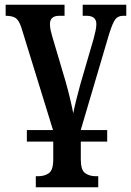

<svg xmlns="http://www.w3.org/2000/svg" viewBox="-20 -556 558 815"><path d="M94 45V-4H205L71 -438Q61 -469 47 -479Q33 -489 4 -489V-536H254V-489H232Q192 -489 192 -454Q192 -441 195 -427.5Q198 -414 201 -404L259 -208Q269 -173 277.5 -137Q286 -101 291 -75Q295 -97 303 -129.5Q311 -162 321 -198L377 -390Q382 -410 385.5 -425Q389 -440 389 -454Q389 -489 347 -489H331V-536H516V-489H503Q481 -489 469.5 -474Q458 -459 443 -411L323 -5V-4H435V45H323V121Q323 166 341.5 179Q360 192 386 192H397V239H132V192H143Q169 192 187.5 179Q206 166 206 121V45Z"/></svg>

Font: Noto Serif Condensed SemiBold
Style: Regular
Weight: 600
Width: 3
Designer: Monotype Design Team
Foundry: Monotype Imaging Inc.
Version: Version 2.013